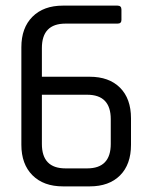

<svg xmlns="http://www.w3.org/2000/svg" viewBox="-20 -663 545 683"><path d="M213 -64H290Q374 -64 374 -151V-239Q374 -326 290 -326H129V-151Q129 -64 213 -64ZM299 0H204Q135 0 95.5 -39.5Q56 -79 56 -148V-495Q56 -564 95.5 -603.5Q135 -643 204 -643H398Q412 -643 412 -629V-592Q412 -579 398 -579H213Q129 -579 129 -492V-390H299Q368 -390 407 -351Q446 -312 446 -242V-148Q446 -78 407 -39Q368 0 299 0Z"/></svg>

Font: Rajdhani Medium
Style: Regular
Weight: 500
Designer: Satya Rajpurohit, Jyotish Sonowal
Foundry: Indian Type Foundry
Version: Version 1.201 February 1, 2022